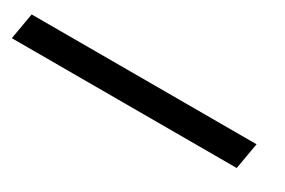

<svg xmlns="http://www.w3.org/2000/svg" viewBox="-70 -126 670 451"><g transform="rotate(30 265.5 100.0)"><path d="M-69.2 135.8 -56.7 64.2H553.3L540.8 135.8Z"/></g></svg>

Font: Familjen Grotesk SemiBold
Style: Italic
Weight: 600
Italic angle: -9.46201°
Designer: Anders Wikstroem, Jonas Baeckman, Matilda Gysing, Kristian Moeller
Foundry: Familjen STHLM AB
Version: Version 2.002